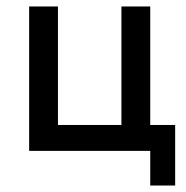

<svg xmlns="http://www.w3.org/2000/svg" viewBox="-20 -466 575 593"><path d="M444 0H70V-446H159V-80H355V-446H444V-80H521V107H444Z"/></svg>

Font: Tilda Sans Medium
Style: Regular
Weight: 500
Designer: ParaType Ltd
Foundry: ParaType Ltd
Version: Version 1.009